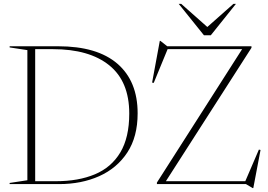

<svg xmlns="http://www.w3.org/2000/svg" viewBox="-20 -955 1392 996"><path d="M30 0V-6L122 -20V-695L30 -709V-715H282Q484 -715 589 -624.5Q694 -534 694 -367Q694 -245.5 640.5 -164Q587 -82.5 494.8 -41.2Q402.5 0 286.5 0ZM650.5 -366Q650.5 -532.5 546.8 -616.2Q443 -700 254.5 -700H162.5V-15H270.5Q387 -15 472.2 -50.8Q557.5 -86.5 604 -164Q650.5 -241.5 650.5 -366ZM1284.5 -715V-707L840.5 -15H1252.5L1323 -179L1331.5 -177L1294 20.5H1290L1256 0H794V-8L1236 -700H849.5L777.5 -525L769 -526.5L809 -743H812L847.5 -715ZM1204 -935 1073.5 -772H1038L907 -935H920L1055.5 -815L1191 -935Z"/></svg>

Font: Newsreader 72pt ExtraLight
Style: Regular
Weight: 275
Designer: Hugues Gentile
Foundry: Production Type
Version: Version 1.003; ttfautohint (v1.8.3)